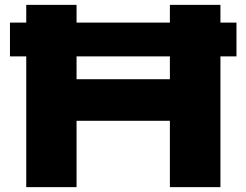

<svg xmlns="http://www.w3.org/2000/svg" viewBox="-20 -770 1014 790"><path d="M88 -750H295V0H88ZM679 -750H887V0H679ZM189 -444H750V-273H189ZM21 -677H953V-538H21Z"/></svg>

Font: Unbounded
Style: Bold
Weight: 700
Designer: Luke Prowse, Jean-Baptiste Morizot, Fátima Lázaro, Florian Runge
Foundry: NaN
Version: Version 1.700